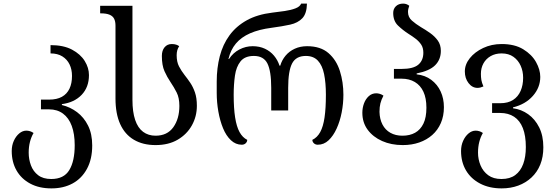

<svg xmlns="http://www.w3.org/2000/svg" viewBox="-20 -792 3081 1064"><path d="M265 252Q197 252 147.5 225.5Q98 199 71.5 152.5Q45 106 45 45Q45 14 56.5 -11.5Q68 -37 86.5 -52.5Q105 -68 126 -68Q136 -68 146 -65Q156 -62 166 -55Q153 -33 146 -5.5Q139 22 139 54Q139 91 151.5 124.5Q164 158 191.5 179Q219 200 264 200Q334 200 364 150.5Q394 101 394 13Q394 -50 377.5 -94.5Q361 -139 329 -162.5Q297 -186 252 -186H207V-240H252Q295 -240 323 -255.5Q351 -271 365 -300.5Q379 -330 379 -371Q379 -407 365.5 -435Q352 -463 325.5 -479.5Q299 -496 260 -496V-542Q332 -542 379 -517Q426 -492 449.5 -454Q473 -416 473 -376Q473 -309 432.5 -266.5Q392 -224 323 -215V-210Q369 -199 407 -170.5Q445 -142 468 -96Q491 -50 491 14Q491 90 462 143.5Q433 197 382.5 224.5Q332 252 265 252Z M842 12Q772 12 722 -17.5Q672 -47 646 -104.5Q620 -162 620 -246V-650Q620 -673 612.5 -688Q605 -703 587 -710.5Q569 -718 539 -718H535V-760H714V-239Q714 -172 729 -127.5Q744 -83 773 -61.5Q802 -40 842 -40Q907 -40 940.5 -87Q974 -134 974 -205Q974 -250 959 -279.5Q944 -309 925 -337Q906 -365 891.5 -397.5Q877 -430 877 -482Q877 -512 892 -530Q907 -548 932 -548Q946 -548 956.5 -544.5Q967 -541 973 -536Q966 -526 962.5 -513.5Q959 -501 959 -486Q959 -449 972 -424Q985 -399 1003 -376Q1019 -356 1034.5 -333Q1050 -310 1060.5 -279.5Q1071 -249 1071 -206Q1071 -147 1043.5 -97.5Q1016 -48 965 -18Q914 12 842 12Z M1320 10Q1286 10 1259.5 -15Q1233 -40 1216 -81.5Q1199 -123 1190 -174Q1181 -225 1181 -277V-340Q1181 -415 1198 -480.5Q1215 -546 1252 -596.5Q1289 -647 1347.5 -679.5Q1406 -712 1489 -722Q1524 -726 1558 -731Q1592 -736 1617 -745.5Q1642 -755 1649 -772H1681Q1680 -717 1655.5 -691Q1631 -665 1588 -655.5Q1545 -646 1485 -638Q1415 -629 1366 -607.5Q1317 -586 1287.5 -551Q1258 -516 1246 -465H1249Q1272 -500 1307 -518Q1342 -536 1380 -536Q1418 -536 1448 -522Q1478 -508 1498.5 -483.5Q1519 -459 1529 -428H1533Q1542 -459 1562.5 -483.5Q1583 -508 1613.5 -522Q1644 -536 1682 -536Q1756 -536 1800 -498Q1844 -460 1863.5 -398.5Q1883 -337 1883 -267Q1883 -218 1873.5 -169Q1864 -120 1845.5 -79.5Q1827 -39 1801 -14.5Q1775 10 1741 10Q1728 10 1719.5 2Q1711 -6 1711 -17Q1738 -30 1754.5 -60Q1771 -90 1778.5 -141Q1786 -192 1786 -267Q1786 -333 1776 -381.5Q1766 -430 1741.5 -456Q1717 -482 1675 -482Q1620 -482 1598.5 -440Q1577 -398 1577 -305V-180H1483V-305Q1483 -398 1462 -440Q1441 -482 1387 -482Q1337 -482 1313 -452Q1289 -422 1282 -373Q1275 -324 1275 -267Q1275 -192 1283 -141Q1291 -90 1307.5 -60Q1324 -30 1350 -17Q1350 -6 1341.5 2Q1333 10 1320 10Z M2212 12Q2148 12 2097.5 -10.5Q2047 -33 2017.5 -73Q1988 -113 1988 -167Q1988 -194 1997 -218.5Q2006 -243 2023.5 -259Q2041 -275 2065 -275Q2074 -275 2084.5 -272Q2095 -269 2105 -262Q2093 -239 2088 -219Q2083 -199 2083 -172Q2084 -132 2099.5 -102Q2115 -72 2143.5 -56Q2172 -40 2210 -40Q2251 -40 2280.5 -56.5Q2310 -73 2326.5 -107Q2343 -141 2343 -195Q2343 -248 2326.5 -283.5Q2310 -319 2279 -337.5Q2248 -356 2205 -356H2163V-410H2205Q2270 -410 2298 -433.5Q2326 -457 2326 -500Q2326 -527 2314 -545Q2302 -563 2283 -577.5Q2264 -592 2243 -605Q2212 -625 2185.5 -650.5Q2159 -676 2159 -720Q2159 -743 2174 -757.5Q2189 -772 2214 -772Q2225 -772 2233.5 -768.5Q2242 -765 2248 -760Q2241 -742 2241 -726Q2241 -697 2262.5 -678Q2284 -659 2312 -642Q2338 -627 2363.5 -609Q2389 -591 2406 -567.5Q2423 -544 2423 -510Q2423 -462 2391.5 -430.5Q2360 -399 2289 -385V-380Q2336 -375 2370 -349.5Q2404 -324 2422 -285Q2440 -246 2440 -198Q2440 -149 2423 -110Q2406 -71 2375.5 -44Q2345 -17 2303.5 -2.5Q2262 12 2212 12Z M2760 252Q2692 252 2641 225.5Q2590 199 2562.5 152.5Q2535 106 2535 45Q2535 14 2546.5 -11.5Q2558 -37 2576.5 -52.5Q2595 -68 2616 -68Q2626 -68 2636 -65Q2646 -62 2656 -55Q2643 -33 2636 -5.5Q2629 22 2629 54Q2629 91 2643 124.5Q2657 158 2685.5 179Q2714 200 2759 200Q2806 200 2835.5 178Q2865 156 2879.5 116.5Q2894 77 2894 23Q2894 -40 2877.5 -82Q2861 -124 2829 -145Q2797 -166 2752 -166H2707V-220H2752Q2795 -220 2823 -238Q2851 -256 2865 -288Q2879 -320 2879 -361Q2879 -397 2865.5 -427.5Q2852 -458 2825.5 -477Q2799 -496 2760 -496Q2725 -496 2699 -481Q2673 -466 2659 -440.5Q2645 -415 2645 -383Q2645 -364 2647.5 -349Q2650 -334 2659 -313Q2650 -309 2642 -307Q2634 -305 2626 -305Q2597 -305 2576.5 -331.5Q2556 -358 2556 -396Q2556 -435 2583.5 -469.5Q2611 -504 2657.5 -526Q2704 -548 2760 -548Q2832 -548 2879.5 -519Q2927 -490 2950.5 -448Q2974 -406 2974 -366Q2974 -307 2933 -260.5Q2892 -214 2823 -197V-192Q2869 -186 2907 -159Q2945 -132 2968 -86Q2991 -40 2991 24Q2991 78 2974 120Q2957 162 2925.5 191.5Q2894 221 2852 236.5Q2810 252 2760 252Z"/></svg>

Font: Noto Serif Georgian
Style: Regular
Weight: 400
Designer: Monotype Design Team, Akaki Razmadze
Foundry: Google LLC
Version: Version 2.002